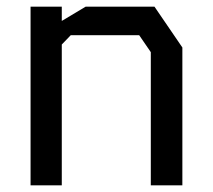

<svg xmlns="http://www.w3.org/2000/svg" viewBox="-20 -558 640 578"><path d="M72 -538V0H166V-424L193 -452H399L434 -401V0H529V-415L445 -538H238L166 -495V-538Z"/></svg>

Font: Kode Mono Medium
Style: Regular
Weight: 500
Monospace: yes
Designer: Isa Ozler
Foundry: Kadena LLC
Version: Version 1.206;gftools[0.9.28]